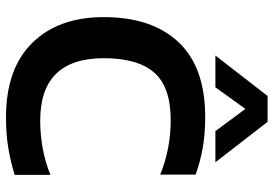

<svg xmlns="http://www.w3.org/2000/svg" viewBox="-156 -746 912 640"><g transform="rotate(90 300.0 -426.0)"><path d="M165 -688 300 -862H386L521 -688H417L343 -788L271 -688ZM371 10Q209 10 123 -77.5Q37 -165 37 -316Q37 -476 120.5 -565Q204 -654 370 -654Q428 -654 474.5 -645.5Q521 -637 562 -622V-504Q477 -539 380 -539Q270 -539 222 -484Q174 -429 174 -316Q174 -104 382 -104Q429 -104 475 -112.5Q521 -121 563 -138V-19Q522 -6 475.5 2Q429 10 371 10Z"/></g></svg>

Font: Kanit Medium
Style: Regular
Weight: 500
Designer: Katatrad Team
Foundry: CadsonDemak
Version: Version 2.000; ttfautohint (v1.8.3)